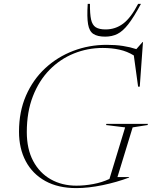

<svg xmlns="http://www.w3.org/2000/svg" viewBox="-20 -955 782 985"><path d="M372 -2.5Q414 -2.5 458.5 -10.8Q503 -19 541.5 -37L622 -301.5L524 -313.5L526 -319.5H739L737 -313.5L660.5 -301.5L582.5 -46.5H642.5L642 -44Q580 -20.5 506.8 -5.2Q433.5 10 371.5 10Q278 10 212.2 -26.5Q146.5 -63 112 -128.2Q77.5 -193.5 77.5 -279.5Q77.5 -382 113.2 -464.2Q149 -546.5 211.8 -604.8Q274.5 -663 355.8 -694Q437 -725 527.5 -725Q574 -725 611 -719.2Q648 -713.5 679.5 -703L711.5 -739.5H713.5L697 -510.5H688.5L666.5 -670.5Q632.5 -691.5 593 -700.2Q553.5 -709 507 -709Q429 -709 358.8 -680.5Q288.5 -652 234.2 -596.8Q180 -541.5 148.8 -461.2Q117.5 -381 117.5 -277.5Q117.5 -190.5 150.2 -129Q183 -67.5 240.5 -35Q298 -2.5 372 -2.5ZM521.5 -804Q572 -804 611.8 -833.8Q651.5 -863.5 688.5 -935H703Q666.5 -867 638.2 -830.8Q610 -794.5 582.2 -780.8Q554.5 -767 519.5 -767Q480.5 -767 459.2 -780.8Q438 -794.5 431.8 -830.8Q425.5 -867 430 -935H441.5Q441 -883.5 447.2 -855Q453.5 -826.5 471.2 -815.2Q489 -804 521.5 -804Z"/></svg>

Font: Newsreader Display ExtraLight
Style: Italic
Weight: 275
Italic angle: -17°
Designer: Hugues Gentile
Foundry: Production Type
Version: Version 1.001